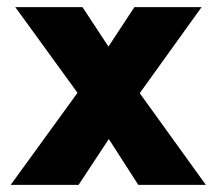

<svg xmlns="http://www.w3.org/2000/svg" viewBox="-20 -520 609 540"><path d="M198 -259 23 -500H212L285 -389L358 -500H547L373 -258L559 0H369L286 -129L201 0H10Z"/></svg>

Font: Oak Sans ExtraBold
Style: Regular
Weight: 800
Designer: Erik Kennedy, Walven
Foundry: Erik Kennedy, Walven
Version: Version 1.000